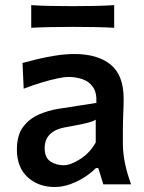

<svg xmlns="http://www.w3.org/2000/svg" viewBox="-20 -720 563 750"><path d="M194 10.5Q130 10.5 88 -27.8Q46 -66 46 -136.5Q46 -191.5 70.2 -224Q94.5 -256.5 132 -272.8Q169.5 -289 209 -295L356.5 -318Q358.5 -358.5 342.8 -380.5Q327 -402.5 301.2 -411Q275.5 -419.5 246 -419.5Q232.5 -419.5 204.8 -413.8Q177 -408 142 -397.5Q107 -387 72.5 -373.5L68 -474Q91 -480.5 125.2 -488.8Q159.5 -497 197.8 -503Q236 -509 271 -509Q361 -509 412 -467.8Q463 -426.5 463 -334Q463 -310.5 461.5 -276Q460 -241.5 460 -211V-158Q460 -88 492 0H383.5L364 -63.5H354.5Q338.5 -46.5 312.2 -29.2Q286 -12 255.2 -0.8Q224.5 10.5 194 10.5ZM229 -74.5Q255.5 -74.5 293.2 -98.5Q331 -122.5 354 -163.5V-252.5Q347 -248 335 -244Q323 -240 299.5 -235Q276 -230 233.5 -222.5Q196.5 -216 175.5 -195.8Q154.5 -175.5 154.5 -141Q154.5 -104.5 176.8 -89.5Q199 -74.5 229 -74.5ZM102 -611.5V-700Q138.5 -697.5 179.2 -696.8Q220 -696 264 -696Q308.5 -696 349 -696.8Q389.5 -697.5 426 -700V-611.5Q389.5 -613.5 349 -614.2Q308.5 -615 264 -615Q220 -615 179.2 -614.2Q138.5 -613.5 102 -611.5Z"/></svg>

Font: Commissioner Flair Medium
Style: Regular
Weight: 500
Designer: Kostas Bartsokas
Foundry: Kostas Bartsokas
Version: Version 1.000; ttfautohint (v1.8.3)